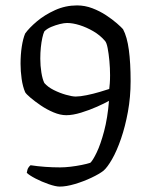

<svg xmlns="http://www.w3.org/2000/svg" viewBox="-20 -585 565 710"><path d="M201 105Q186 105 160 96Q134 87 111 75Q88 63 79 54Q81 41 85 35Q89 29 93 26Q119 30 147 32Q175 34 202 34Q220 34 241 31.5Q262 29 282 25Q302 21 314 17Q323 9 337.5 -21Q352 -51 365 -100Q378 -149 383 -212Q367 -203 339 -190.5Q311 -178 280 -168.5Q249 -159 225 -159Q203 -159 178 -169.5Q153 -180 131 -195Q109 -210 93 -223.5Q77 -237 73 -244Q64 -265 60 -293.5Q56 -322 56 -349Q56 -383 60.5 -412.5Q65 -442 73 -461Q88 -482 116.5 -506Q145 -530 183.5 -547.5Q222 -565 265 -565Q294 -565 321.5 -554.5Q349 -544 372.5 -528.5Q396 -513 412.5 -498.5Q429 -484 435 -477Q450 -449 456.5 -400.5Q463 -352 463 -285Q463 -226 453 -171.5Q443 -117 427.5 -72Q412 -27 394.5 3.5Q377 34 363 46Q348 58 318.5 72Q289 86 257 95.5Q225 105 201 105ZM260 -228Q276 -228 300.5 -233Q325 -238 348.5 -245Q372 -252 384 -256Q385 -264 386 -276.5Q387 -289 387 -307Q387 -333 384.5 -360Q382 -387 378 -407.5Q374 -428 368 -434Q350 -455 325 -469.5Q300 -484 274.5 -492Q249 -500 228 -500Q217 -500 201 -496Q185 -492 169.5 -485.5Q154 -479 144 -469Q140 -461 136.5 -445Q133 -429 131 -409.5Q129 -390 129 -368Q129 -342 133 -317Q137 -292 144 -278Q157 -263 179 -252Q201 -241 224 -234.5Q247 -228 260 -228Z"/></svg>

Font: Texturina Medium 12pt Light
Style: Regular
Weight: 300
Version: Version 1.002